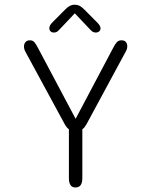

<svg xmlns="http://www.w3.org/2000/svg" viewBox="-20 -800 659 829"><path d="M306 9.5Q277.5 9.5 277.5 -31V-242Q268 -248 258.5 -265.5L89.5 -577Q83.5 -588 83.5 -600Q83.5 -610 89.8 -618Q96 -626 109 -626Q121.5 -626 128.2 -618.2Q135 -610.5 143.5 -594L306.5 -287L469 -594Q477.5 -610.5 484.8 -618.2Q492 -626 504.5 -626Q517.5 -626 523.5 -618.5Q529.5 -611 529.5 -601Q529.5 -595.5 528 -589.2Q526.5 -583 523 -577.5L354.5 -265.5Q350 -257.5 345.5 -251.5Q341 -245.5 335.5 -242V-31Q335.5 9.5 306 9.5ZM402 -700.5Q414 -688 414 -677.5Q414 -669.5 408.2 -664.5Q402.5 -659.5 393 -659.5Q384.5 -659.5 378.5 -664Q372.5 -668.5 364.5 -677.5L303 -742.5L241 -677Q233 -668 227.2 -663.8Q221.5 -659.5 212.5 -659.5Q203.5 -659.5 198.2 -664.8Q193 -670 193 -678.5Q193 -683 195.5 -688.8Q198 -694.5 203.5 -700.5L259.5 -757Q270.5 -768.5 280.2 -774Q290 -779.5 302.5 -779.5Q315.5 -779.5 325.2 -774Q335 -768.5 346 -757Z"/></svg>

Font: Sono Monospace Light
Style: Regular
Weight: 300
Version: Version 2.112